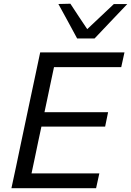

<svg xmlns="http://www.w3.org/2000/svg" viewBox="-20 -988 688 1008"><path d="M40 0Q52.5 -59 64.5 -114Q76 -169 90 -236L140 -472.5Q154.5 -540.5 166.5 -597Q178.5 -653 191 -713H633.5L616.5 -635.5H263.5Q254.5 -594 245.8 -552.2Q237 -510.5 227 -462.5L213.5 -399H547.5L532 -323.5H197.5L181.5 -249Q171.5 -201.5 163 -160Q154 -118.5 145.5 -77.5H501.5L484.5 0ZM385 -786Q360.5 -831.5 335.8 -877Q311 -922.5 286.5 -967L349.5 -968.5Q371 -935.5 393.2 -902Q415.5 -868.5 438 -835Q473.5 -868.5 508 -901Q542.5 -933.5 577.5 -966.5H648Q604 -920.5 562 -876.2Q520 -832 476.5 -786Z"/></svg>

Font: Heraclito
Style: Italic
Weight: 400
Italic angle: -12°
Designer: Kostas Bartsokas (font) & Cristiano Sobral (main changes)
Foundry: Kostas Bartsokas (font) & Cristiano Sobral (main changes)
Version: Version 1.00;July 8, 2020;FontCreator 13.0.0.2655 64-bit